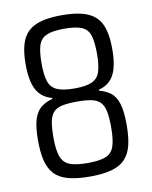

<svg xmlns="http://www.w3.org/2000/svg" viewBox="-81 -756 651 825"><g transform="rotate(-10 245.0 -344.0)"><path d="M245.5 8Q188.2 8 150.1 -2.4Q112.1 -12.8 90.7 -35.7Q69.3 -58.7 60.4 -95.2Q51.5 -131.7 51.5 -183.5Q51.5 -242.8 62 -275.6Q72.5 -308.4 93 -324.7Q113.5 -341 143.5 -349V-353Q98 -364.5 77 -402.8Q55.9 -441.1 55.9 -515.5Q55.9 -566.3 66.1 -601Q76.2 -635.8 98.4 -656.5Q120.5 -677.2 156.9 -686.6Q193.2 -696 245.5 -696Q297.7 -696 333.8 -686.6Q369.8 -677.2 392 -656.5Q414.2 -635.8 424.1 -601Q434 -566.3 434 -515.5Q434 -440.5 413.2 -402.5Q392.4 -364.5 346.9 -353V-349Q377.4 -340.5 397.4 -325Q417.4 -309.5 427.9 -276.7Q438.4 -243.9 438.4 -183.5Q438.4 -131.2 429.5 -94.9Q420.6 -58.7 399 -35.7Q377.3 -12.8 339.7 -2.4Q302.2 8 245.5 8ZM245.5 -51Q295.3 -51 322.9 -61.4Q350.4 -71.8 360.7 -100.7Q370.9 -129.7 370.9 -183.5Q370.9 -227 365.8 -253.5Q360.6 -279.9 347.1 -294.3Q333.6 -308.6 309 -313.8Q284.4 -319 245.5 -319Q206.5 -319 181.4 -313.8Q156.3 -308.6 142.8 -294.3Q129.3 -279.9 124.1 -253.5Q119 -227 119 -183.5Q119 -129.7 129.7 -100.7Q140.5 -71.8 168 -61.4Q195.6 -51 245.5 -51ZM245.5 -376.4Q294.7 -376.4 320.7 -387.8Q346.8 -399.2 356.4 -427.6Q365.9 -456 365.9 -506.5Q365.9 -558 357.1 -586.2Q348.3 -614.4 322.5 -625.7Q296.7 -637 245.5 -637Q194.8 -637 168.5 -625.4Q142.2 -613.8 133.1 -585.9Q124 -558 124 -506.5Q124 -456 133.6 -427.6Q143.1 -399.2 169.7 -387.8Q196.2 -376.4 245.5 -376.4Z"/></g></svg>

Font: Saira Thin Condensed
Style: Regular
Weight: 100
Width: 3
Version: Version 1.101